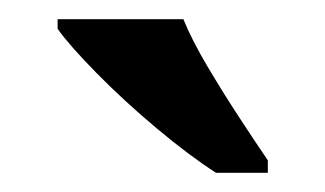

<svg xmlns="http://www.w3.org/2000/svg" viewBox="-20 -786 339 200"><path d="M205 -606Q177 -624 143 -652.5Q109 -681 80.5 -710Q52 -739 40 -756V-766H171Q180 -744 196 -717Q212 -690 229 -664Q246 -638 259 -619V-606Z"/></svg>

Font: Noto Serif Bengali SemiCondensed SemiBold
Style: Regular
Weight: 600
Width: 4
Designer: Juan Bruce, Universal Thirst, Indian Type Foundry and the Monotype Design Team.
Foundry: Monotype Imaging Inc.
Version: Version 2.003; ttfautohint (v1.8.4.7-5d5b)